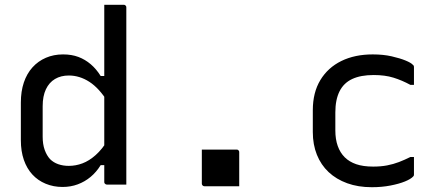

<svg xmlns="http://www.w3.org/2000/svg" viewBox="-20 -770 1840 801"><path d="M243 -543Q279 -543 307 -532.5Q335 -522 358.5 -502Q382 -482 400 -453H430V-344Q394 -402 353 -428.5Q312 -455 267 -455Q234 -455 209.5 -440.5Q185 -426 171.5 -397.5Q158 -369 158 -327V-200Q158 -168 166.5 -144.5Q175 -121 189 -106Q203 -92 223 -85Q243 -78 267 -78Q296 -78 324 -88.5Q352 -99 379 -123Q406 -147 430 -186V-81H400Q382 -52 358 -32Q334 -12 304.5 -1Q275 10 241 10Q203 10 170.5 -3.5Q138 -17 115 -42Q92 -67 79.5 -103Q67 -139 67 -185V-342Q67 -389 79.5 -426Q92 -463 115.5 -489Q139 -515 171.5 -529Q204 -543 243 -543ZM496 -750Q500 -750 502 -748.5Q504 -747 505.5 -745Q507 -743 507 -739Q507 -662 507 -582Q507 -502 507 -423Q507 -344 507 -267.5Q507 -191 507 -120Q507 -86 507 -55.5Q507 -25 507 0Q497 0 486.5 0Q476 0 466 0Q456 0 446 0Q436 0 426 0Q423 0 420.5 -1.5Q418 -3 416.5 -5Q415 -7 415 -11Q415 -91 415 -171Q415 -251 415 -330.5Q415 -410 415 -490Q415 -570 415 -650Q415 -674 415 -699Q415 -724 415 -750Q425 -750 435 -750Q445 -750 455 -750Q465 -750 475.5 -750Q486 -750 496 -750Z M978 7Q956 7 931 7Q906 7 880.5 7Q855 7 833 7Q830 7 827.5 5.5Q825 4 823.5 1.5Q822 -1 822 -4V-146Q844 -146 869.5 -146Q895 -146 920 -146Q945 -146 967 -146Q971 -146 973 -144.5Q975 -143 976.5 -141Q978 -139 978 -135Z M1535 -543Q1579 -543 1614 -535Q1649 -527 1672 -517.5Q1695 -508 1702 -500Q1706 -497 1706.5 -494.5Q1707 -492 1707 -489Q1707 -471 1707 -453Q1707 -435 1707 -416H1692Q1657 -435 1621.5 -446Q1586 -457 1539 -457Q1485 -457 1449.5 -440.5Q1414 -424 1396.5 -389Q1379 -354 1379 -301V-226Q1379 -189 1389 -161Q1399 -133 1418 -114Q1437 -95 1466 -85Q1495 -75 1537 -75Q1569 -75 1595 -80Q1621 -85 1644.5 -94Q1668 -103 1692 -115H1707Q1707 -97 1707 -78.5Q1707 -60 1707 -42Q1707 -40 1706.5 -38Q1706 -36 1704 -34Q1694 -23 1669.5 -13Q1645 -3 1609 4Q1573 11 1531 11Q1474 11 1428.5 -5.5Q1383 -22 1351 -52Q1319 -82 1302 -124.5Q1285 -167 1285 -219V-310Q1285 -384 1316.5 -436Q1348 -488 1404 -515.5Q1460 -543 1535 -543Z"/></svg>

Font: Rec Mono Linear
Style: Regular
Weight: 400
Monospace: yes
Version: Version 1.085; ttfautohint (v1.8.4.7-5d5b)